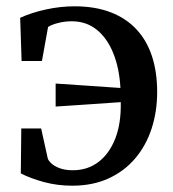

<svg xmlns="http://www.w3.org/2000/svg" viewBox="-20 -577 548 609"><path d="M209 12Q162 12 119.5 0.5Q77 -11 46 -27L47.5 -169.5H110.5L131.5 -74.5Q133.5 -67.5 142.8 -58.8Q152 -50 169.2 -43.5Q186.5 -37 211 -37Q257.5 -37 292 -63Q326.5 -89 345.5 -137.2Q364.5 -185.5 363 -253L156.5 -239V-312L362 -298Q358.5 -361 339.2 -408.5Q320 -456 286.8 -482.8Q253.5 -509.5 207.5 -509.5Q185.5 -509.5 164.8 -504.2Q144 -499 132.5 -491.5L113 -383.5H48.5L44 -520.5Q80 -537 125.8 -547Q171.5 -557 216.5 -557Q281.5 -557 330.5 -538.2Q379.5 -519.5 412.5 -484.2Q445.5 -449 462 -398.8Q478.5 -348.5 478.5 -285Q478.5 -223.5 461 -169.5Q443.5 -115.5 409 -74.8Q374.5 -34 324.2 -11Q274 12 209 12Z"/></svg>

Font: Merriweather 48pt Medium
Style: Regular
Weight: 500
Version: Version 2.100